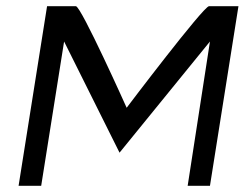

<svg xmlns="http://www.w3.org/2000/svg" viewBox="-20 -600 790 620"><path d="M40 0H113L187 -466L366 -107L658 -466L586 0H658L750 -580H655C637 -580 389 -252 389 -252C389 -252 242 -580 225 -580H132Z"/></svg>

Font: Charger Sport
Style: DfExtObl
Weight: 400
Designer: Jasper
Foundry: Cannot Into Space Fonts
Version: Version 1.1